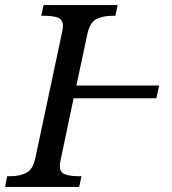

<svg xmlns="http://www.w3.org/2000/svg" viewBox="-41 -734 677 754"><path d="M-21 0 -13 -42H0Q34 -42 61 -54.5Q88 -67 98 -114L202 -604Q206 -620 206 -632Q206 -658 186 -665Q166 -672 134 -672H121L130 -714H421L412 -672H399Q365 -672 338.5 -659.5Q312 -647 302 -600L259 -398H584L573 -348H248L198 -110Q194 -94 194 -82Q194 -57 214.5 -49.5Q235 -42 266 -42H279L270 0Z"/></svg>

Font: NotoSerif-Italic
Style: Regular
Weight: 400
Italic angle: -12°
Designer: Monotype Design Team
Foundry: Monotype Imaging Inc.
Version: Version 2.007; ttfautohint (v1.8) -l 8 -r 50 -G 200 -x 14 -D